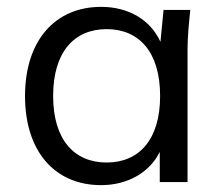

<svg xmlns="http://www.w3.org/2000/svg" viewBox="-20 -531 650 560"><path d="M275 9C351 9 416 -27 446 -88V0H527V-386C527 -423 531 -463 535 -502H457L448 -409C419 -473 355 -511 275 -511C141 -511 53 -413 53 -251C53 -89 140 9 275 9ZM291 -57C196 -57 135 -124 135 -251C135 -379 196 -446 291 -446C386 -446 447 -379 447 -251C447 -124 386 -57 291 -57Z"/></svg>

Font: Poppy and Pepper
Style: Regular
Weight: 400
Designer: Thy Ha
Foundry: Thy Ha
Version: Version 0.001;Glyphs 3.2 (3227)